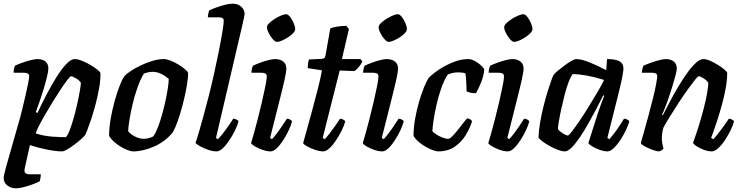

<svg xmlns="http://www.w3.org/2000/svg" viewBox="-25 -820 4017 1040"><path d="M62 200Q35 200 15 185Q-5 170 -5 143Q-5 132 6.5 89Q18 46 36.5 -16.5Q55 -79 74 -148Q84 -181 94 -222Q104 -263 113 -302Q122 -341 127.5 -369.5Q133 -398 133 -406Q133 -418 125 -422Q117 -426 104 -426H49Q48 -437 51 -448.5Q54 -460 56 -464Q70 -471 93.5 -479.5Q117 -488 140.5 -494Q164 -500 177 -500Q205 -500 221 -487Q237 -474 237 -449Q237 -434 229 -401.5Q221 -369 209.5 -331.5Q198 -294 186.5 -261.5Q175 -229 169 -213L178 -208Q198 -252 224 -302Q250 -352 278 -397.5Q306 -443 332.5 -471.5Q359 -500 380 -500Q396 -500 418.5 -491Q441 -482 463.5 -469Q486 -456 501.5 -443.5Q517 -431 519 -425Q520 -389 512.5 -345.5Q505 -302 493.5 -258Q482 -214 469.5 -176.5Q457 -139 447.5 -114.5Q438 -90 435 -87Q429 -79 413 -65Q397 -51 377 -36Q357 -21 339 -10.5Q321 0 311 0Q280 0 231 -9.5Q182 -19 137 -34L109 92Q105 110 112 117Q119 124 133 124H196Q196 134 194 144.5Q192 155 190 162Q177 169 153 178Q129 187 104 193.5Q79 200 62 200ZM332 -77Q343 -89 354 -118.5Q365 -148 375.5 -186Q386 -224 394.5 -262.5Q403 -301 408 -331Q413 -361 413 -372Q405 -385 386.5 -396Q368 -407 360 -407Q355 -407 340 -387.5Q325 -368 304.5 -337Q284 -306 261 -269Q238 -232 218 -197Q198 -162 184.5 -135.5Q171 -109 169 -97Q215 -83 257 -80Q299 -77 332 -77Z M696 0Q681 0 654.5 -12Q628 -24 603 -43.5Q578 -63 566 -84Q566 -128 574.5 -177Q583 -226 596 -272.5Q609 -319 623 -355Q637 -391 649 -408Q659 -419 682 -434.5Q705 -450 736 -465Q767 -480 800 -490Q833 -500 863 -500Q877 -500 898 -492Q919 -484 939.5 -471.5Q960 -459 975.5 -446.5Q991 -434 994 -425Q994 -395 986 -350Q978 -305 965.5 -256.5Q953 -208 938.5 -166.5Q924 -125 910 -102Q870 -53 810 -26.5Q750 0 696 0ZM755 -68Q765 -68 779 -71.5Q793 -75 805 -81Q816 -95 828 -124.5Q840 -154 851 -192.5Q862 -231 870.5 -270Q879 -309 884 -341.5Q889 -374 889 -393Q872 -408 849 -419.5Q826 -431 802 -431Q790 -431 778.5 -428.5Q767 -426 754 -421Q734 -387 718.5 -342.5Q703 -298 692.5 -252.5Q682 -207 676 -169Q670 -131 669 -110Q680 -94 705 -81Q730 -68 755 -68Z M1148 0Q1127 0 1102.5 -8.5Q1078 -17 1058.5 -28Q1039 -39 1034 -46Q1040 -62 1052 -102.5Q1064 -143 1078 -195Q1092 -247 1105 -297Q1120 -355 1134.5 -420.5Q1149 -486 1161 -546Q1173 -606 1180 -649.5Q1187 -693 1187 -708Q1187 -726 1162 -726H1101Q1101 -736 1103.5 -747Q1106 -758 1108 -764Q1123 -771 1146.5 -779.5Q1170 -788 1194 -794Q1218 -800 1236 -800Q1264 -800 1282 -783.5Q1300 -767 1300 -743Q1300 -741 1296 -721.5Q1292 -702 1287 -681L1145 -73L1155 -66Q1166 -76 1181.5 -96Q1197 -116 1212.5 -138Q1228 -160 1238 -177Q1247 -177 1256 -172.5Q1265 -168 1267 -163Q1262 -142 1248.5 -114.5Q1235 -87 1217.5 -60.5Q1200 -34 1182 -17Q1164 0 1148 0Z M1441 0Q1420 0 1396.5 -8.5Q1373 -17 1355 -27.5Q1337 -38 1335 -45Q1339 -57 1349 -92.5Q1359 -128 1371 -174.5Q1383 -221 1394 -268.5Q1405 -316 1412.5 -353.5Q1420 -391 1420 -406Q1420 -418 1412 -422Q1404 -426 1390 -426H1337Q1337 -437 1339.5 -447.5Q1342 -458 1345 -464Q1359 -471 1382 -479.5Q1405 -488 1428 -494Q1451 -500 1464 -500Q1493 -500 1509.5 -486.5Q1526 -473 1526 -449Q1526 -432 1517 -391Q1508 -350 1488.5 -273Q1469 -196 1438 -73L1448 -66Q1458 -76 1473 -95.5Q1488 -115 1503 -137.5Q1518 -160 1529 -177Q1538 -177 1546 -172.5Q1554 -168 1557 -163Q1552 -142 1539 -114.5Q1526 -87 1509 -60.5Q1492 -34 1474 -17Q1456 0 1441 0ZM1475 -593Q1466 -593 1453 -607.5Q1440 -622 1430.5 -641Q1421 -660 1421 -673Q1421 -683 1433.5 -695Q1446 -707 1463.5 -718Q1481 -729 1498 -736Q1515 -743 1524 -743Q1535 -743 1546.5 -728.5Q1558 -714 1566 -694.5Q1574 -675 1574 -662Q1574 -652 1562.5 -640Q1551 -628 1534.5 -617.5Q1518 -607 1501.5 -600Q1485 -593 1475 -593Z M1726 0Q1706 0 1681.5 -8.5Q1657 -17 1638 -27.5Q1619 -38 1617 -45Q1639 -123 1659.5 -198Q1680 -273 1696 -336Q1712 -399 1719 -439L1642 -451Q1642 -466 1644 -479Q1646 -492 1649 -498L1716 -501Q1728 -502 1732.5 -506.5Q1737 -511 1739 -524L1764 -666Q1777 -672 1802 -676Q1827 -680 1851 -680L1865 -663L1827 -500H1928L1938 -487Q1931 -472 1918.5 -457Q1906 -442 1895 -435L1815 -438L1723 -73L1734 -66Q1744 -76 1759.5 -96Q1775 -116 1790.5 -138Q1806 -160 1817 -177Q1826 -177 1834.5 -172Q1843 -167 1845 -163Q1840 -142 1826.5 -114.5Q1813 -87 1795.5 -60.5Q1778 -34 1759.5 -17Q1741 0 1726 0Z M2046 0Q2025 0 2001.5 -8.5Q1978 -17 1960 -27.5Q1942 -38 1940 -45Q1944 -57 1954 -92.5Q1964 -128 1976 -174.5Q1988 -221 1999 -268.5Q2010 -316 2017.5 -353.5Q2025 -391 2025 -406Q2025 -418 2017 -422Q2009 -426 1995 -426H1942Q1942 -437 1944.5 -447.5Q1947 -458 1950 -464Q1964 -471 1987 -479.5Q2010 -488 2033 -494Q2056 -500 2069 -500Q2098 -500 2114.5 -486.5Q2131 -473 2131 -449Q2131 -432 2122 -391Q2113 -350 2093.5 -273Q2074 -196 2043 -73L2053 -66Q2063 -76 2078 -95.5Q2093 -115 2108 -137.5Q2123 -160 2134 -177Q2143 -177 2151 -172.5Q2159 -168 2162 -163Q2157 -142 2144 -114.5Q2131 -87 2114 -60.5Q2097 -34 2079 -17Q2061 0 2046 0ZM2080 -593Q2071 -593 2058 -607.5Q2045 -622 2035.5 -641Q2026 -660 2026 -673Q2026 -683 2038.5 -695Q2051 -707 2068.5 -718Q2086 -729 2103 -736Q2120 -743 2129 -743Q2140 -743 2151.5 -728.5Q2163 -714 2171 -694.5Q2179 -675 2179 -662Q2179 -652 2167.5 -640Q2156 -628 2139.5 -617.5Q2123 -607 2106.5 -600Q2090 -593 2080 -593Z M2349 0Q2334 0 2306.5 -12Q2279 -24 2253 -43.5Q2227 -63 2215 -84Q2215 -128 2223.5 -176Q2232 -224 2245 -269Q2258 -314 2272 -348Q2286 -382 2298 -399Q2308 -410 2330 -427Q2352 -444 2381.5 -460.5Q2411 -477 2444.5 -488.5Q2478 -500 2511 -500Q2528 -500 2548 -489Q2568 -478 2582.5 -464Q2597 -450 2598 -441Q2594 -405 2579.5 -370Q2565 -335 2553 -315Q2535 -315 2521 -318.5Q2507 -322 2502 -326Q2502 -334 2501.5 -353.5Q2501 -373 2499.5 -393Q2498 -413 2496 -423Q2486 -426 2475.5 -427Q2465 -428 2457 -428Q2427 -428 2400 -416Q2379 -383 2364 -339Q2349 -295 2339 -250.5Q2329 -206 2323.5 -168.5Q2318 -131 2317 -110Q2323 -101 2338.5 -91.5Q2354 -82 2371.5 -75Q2389 -68 2402 -68Q2411 -68 2424.5 -81.5Q2438 -95 2453.5 -114.5Q2469 -134 2483 -152Q2497 -170 2505 -179Q2515 -178 2522.5 -173Q2530 -168 2532 -163Q2522 -130 2500 -92Q2478 -54 2440.5 -27Q2403 0 2349 0Z M2726 0Q2705 0 2681.5 -8.5Q2658 -17 2640 -27.5Q2622 -38 2620 -45Q2624 -57 2634 -92.5Q2644 -128 2656 -174.5Q2668 -221 2679 -268.5Q2690 -316 2697.5 -353.5Q2705 -391 2705 -406Q2705 -418 2697 -422Q2689 -426 2675 -426H2622Q2622 -437 2624.5 -447.5Q2627 -458 2630 -464Q2644 -471 2667 -479.5Q2690 -488 2713 -494Q2736 -500 2749 -500Q2778 -500 2794.5 -486.5Q2811 -473 2811 -449Q2811 -432 2802 -391Q2793 -350 2773.5 -273Q2754 -196 2723 -73L2733 -66Q2743 -76 2758 -95.5Q2773 -115 2788 -137.5Q2803 -160 2814 -177Q2823 -177 2831 -172.5Q2839 -168 2842 -163Q2837 -142 2824 -114.5Q2811 -87 2794 -60.5Q2777 -34 2759 -17Q2741 0 2726 0ZM2760 -593Q2751 -593 2738 -607.5Q2725 -622 2715.5 -641Q2706 -660 2706 -673Q2706 -683 2718.5 -695Q2731 -707 2748.5 -718Q2766 -729 2783 -736Q2800 -743 2809 -743Q2820 -743 2831.5 -728.5Q2843 -714 2851 -694.5Q2859 -675 2859 -662Q2859 -652 2847.5 -640Q2836 -628 2819.5 -617.5Q2803 -607 2786.5 -600Q2770 -593 2760 -593Z M3035 0Q3019 0 2995.5 -9Q2972 -18 2949 -31Q2926 -44 2910 -56.5Q2894 -69 2892 -75Q2893 -112 2900.5 -156Q2908 -200 2919 -244Q2930 -288 2941.5 -325Q2953 -362 2962 -386.5Q2971 -411 2974 -415Q2979 -422 2995 -435.5Q3011 -449 3031 -464Q3051 -479 3069 -489.5Q3087 -500 3097 -500Q3125 -500 3170 -481.5Q3215 -463 3259 -440L3263 -500Q3311 -500 3331.5 -487.5Q3352 -475 3352 -449Q3352 -423 3328 -324.5Q3304 -226 3265 -73L3276 -66Q3286 -77 3300.5 -96Q3315 -115 3329.5 -137Q3344 -159 3355 -177Q3364 -177 3372.5 -172.5Q3381 -168 3384 -163Q3378 -142 3365 -114.5Q3352 -87 3334.5 -60.5Q3317 -34 3299 -17Q3281 0 3265 0Q3246 0 3223 -8.5Q3200 -17 3182.5 -27.5Q3165 -38 3162 -45L3215 -212Q3225 -240 3232.5 -261Q3240 -282 3248 -301L3243 -304Q3226 -270 3204.5 -229Q3183 -188 3160 -147.5Q3137 -107 3114 -73.5Q3091 -40 3070.5 -20Q3050 0 3035 0ZM3051 -86Q3056 -86 3074.5 -110Q3093 -134 3118 -171Q3143 -208 3168.5 -250Q3194 -292 3215.5 -328.5Q3237 -365 3247 -387Q3196 -403 3154 -410.5Q3112 -418 3078 -419Q3067 -407 3055.5 -377Q3044 -347 3034 -308.5Q3024 -270 3015.5 -231Q3007 -192 3002 -162Q2997 -132 2997 -120Q3007 -108 3024.5 -97Q3042 -86 3051 -86Z M3545 0Q3532 0 3509 -8.5Q3486 -17 3467 -27.5Q3448 -38 3446 -45Q3452 -66 3463 -105Q3474 -144 3487 -191.5Q3500 -239 3512 -288Q3522 -327 3528.5 -362Q3535 -397 3535 -406Q3535 -418 3527.5 -422Q3520 -426 3505 -426H3452Q3452 -436 3454.5 -446.5Q3457 -457 3460 -464Q3475 -471 3498.5 -479.5Q3522 -488 3545 -494Q3568 -500 3581 -500Q3609 -500 3625 -486.5Q3641 -473 3641 -449Q3641 -439 3634.5 -413.5Q3628 -388 3618 -355.5Q3608 -323 3597 -290.5Q3586 -258 3576 -233Q3566 -208 3561 -199L3565 -195Q3582 -229 3603.5 -269.5Q3625 -310 3649 -350.5Q3673 -391 3697.5 -425Q3722 -459 3744.5 -479.5Q3767 -500 3785 -500Q3800 -500 3821 -491Q3842 -482 3863 -469Q3884 -456 3898.5 -443.5Q3913 -431 3914 -425Q3914 -388 3906 -343Q3898 -298 3885.5 -253Q3873 -208 3860.5 -169Q3848 -130 3838.5 -104Q3829 -78 3827 -73L3839 -66Q3849 -76 3864.5 -96Q3880 -116 3896 -138Q3912 -160 3923 -177Q3932 -177 3940.5 -172Q3949 -167 3951 -163Q3946 -142 3932.5 -114.5Q3919 -87 3901.5 -60.5Q3884 -34 3865 -17Q3846 0 3831 0Q3810 0 3787.5 -8.5Q3765 -17 3748 -28Q3731 -39 3729 -47Q3734 -60 3746 -95Q3758 -130 3772 -178Q3786 -226 3797.5 -277Q3809 -328 3812 -371Q3803 -385 3785.5 -396Q3768 -407 3760 -407Q3755 -407 3739 -387Q3723 -367 3700 -335Q3677 -303 3652.5 -265.5Q3628 -228 3606 -192.5Q3584 -157 3569 -130Q3560 -101 3560 -70Q3560 -56 3562.5 -42.5Q3565 -29 3569 -15Q3566 -11 3559.5 -6.5Q3553 -2 3545 0Z"/></svg>

Font: Texturina SemiBold
Style: Italic
Weight: 600
Italic angle: -11°
Designer: Guillermo Torres Carreño
Foundry: Omnibus-Type
Version: Version 1.002; ttfautohint (v1.8.3)